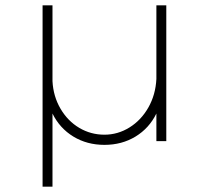

<svg xmlns="http://www.w3.org/2000/svg" viewBox="-20 -526 780 717"><path d="M139 -506H176V-223Q179 -166 206 -120Q233 -74 276 -48.5Q319 -23 370 -23Q420 -23 463.5 -50Q507 -77 534 -124.5Q561 -172 564 -231V-506H601V1H564V-102Q537 -47 486 -16Q435 15 370 15Q305 15 254 -16Q203 -47 176 -102V171H139Z"/></svg>

Font: Major Mono Display
Style: Regular
Weight: 400
Designer: Emre Parlak
Foundry: Emre Parlak
Version: Version 2.000; ttfautohint (v1.8) -l 8 -r 50 -G 200 -x 14 -D